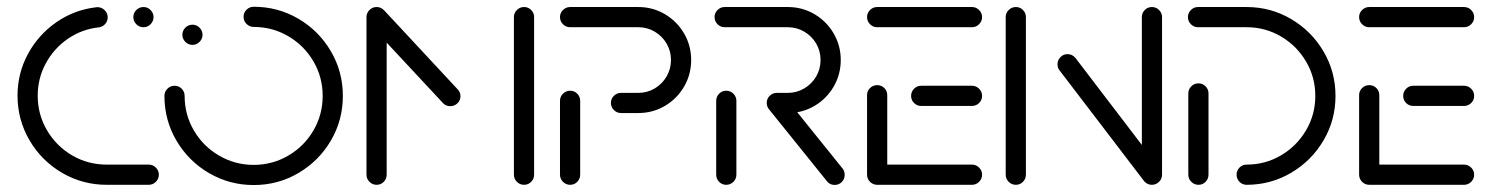

<svg xmlns="http://www.w3.org/2000/svg" viewBox="-20 -539 4351 560"><path d="M31.1 -260Q31.1 -325.2 61.5 -381.5Q91.9 -437.8 144.3 -474.1Q196.7 -510.4 260.4 -517.8L264.1 -518.1Q276.3 -518.1 285.2 -509.4Q294.1 -500.7 294.1 -488.5Q294.1 -477.4 287 -469.3Q280 -461.1 268.9 -459.3Q219.3 -454.1 178.3 -426.1Q137.4 -398.1 113.7 -354.4Q90 -310.7 90 -260Q90 -205.2 117 -159.1Q144.1 -113 190.2 -85.9Q236.3 -58.9 291.1 -58.9H413.7Q425.9 -58.9 434.6 -50.2Q443.3 -41.5 443.3 -29.6Q443.3 -17.4 434.6 -8.7Q425.9 0 413.7 0H291.1Q220.7 0 160.9 -35Q101.1 -70 66.1 -129.8Q31.1 -189.6 31.1 -260ZM368.9 -489.3Q368.9 -501.1 377.6 -509.8Q386.3 -518.5 398.5 -518.5Q410.4 -518.5 419.1 -509.8Q427.8 -501.1 427.8 -489.3Q427.8 -477 419.1 -468.3Q410.4 -459.6 398.5 -459.6Q386.3 -459.6 377.6 -468.3Q368.9 -477 368.9 -489.3Z M511.9 -437.4Q511.9 -449.6 520.6 -458.3Q529.3 -467 541.5 -467Q553.3 -467 562 -458.3Q570.7 -449.6 570.7 -437.4Q570.7 -425.6 562 -416.9Q553.3 -408.1 541.5 -408.1Q529.3 -408.1 520.6 -416.9Q511.9 -425.6 511.9 -437.4ZM690.4 -490Q690.4 -502.2 699.1 -510.7Q707.8 -519.3 720 -519.3Q790.7 -519.3 850.4 -484.3Q910 -449.3 945 -389.6Q980 -330 980 -259.3Q980 -188.5 945 -128.9Q910 -69.3 850.4 -34.3Q790.7 0.7 720 0.7Q649.3 0.7 589.4 -34.3Q529.6 -69.3 494.6 -128.9Q459.6 -188.5 459.6 -259.3Q459.6 -271.5 468.3 -280.2Q477 -288.9 489.3 -288.9Q501.5 -288.9 510 -280.2Q518.5 -271.5 518.5 -259.3Q518.5 -204.4 545.6 -158.3Q572.6 -112.2 618.9 -85.2Q665.2 -58.1 720 -58.1Q774.8 -58.1 820.9 -85.2Q867 -112.2 894.1 -158.3Q921.1 -204.4 921.1 -259.3Q921.1 -314.1 894.1 -360.2Q867 -406.3 820.9 -433.3Q774.8 -460.4 720 -460.4Q707.8 -460.4 699.1 -469.1Q690.4 -477.8 690.4 -490Z M1078.5 -518.5Q1090.7 -518.5 1099.3 -509.8Q1107.8 -501.1 1107.8 -489.3V-29.6Q1107.8 -17.4 1099.3 -8.7Q1090.7 0 1078.5 0Q1066.3 0 1057.6 -8.7Q1048.9 -17.4 1048.9 -29.6V-489.3Q1048.9 -501.1 1057.6 -509.8Q1066.3 -518.5 1078.5 -518.5ZM1323 -258.5Q1323 -246.3 1314.3 -237.8Q1305.6 -229.3 1293.3 -229.3Q1280 -229.3 1271.9 -238.5L1059.3 -466.7Q1051.1 -474.8 1051.1 -487Q1051.1 -498.9 1059.8 -507.6Q1068.5 -516.3 1080.7 -516.3Q1093 -516.3 1102.2 -507L1314.8 -278.5Q1323 -270.4 1323 -258.5ZM1508.5 -518.5Q1520.7 -518.5 1529.3 -509.8Q1537.8 -501.1 1537.8 -489.3V-29.6Q1537.8 -17.4 1529.3 -8.7Q1520.7 0 1508.5 0Q1496.3 0 1487.6 -8.7Q1478.9 -17.4 1478.9 -29.6V-489.3Q1478.9 -501.1 1487.6 -509.8Q1496.3 -518.5 1508.5 -518.5Z M1643 0Q1630.7 0 1622 -8.7Q1613.3 -17.4 1613.3 -29.6V-244.8Q1613.3 -257 1622 -265.7Q1630.7 -274.4 1643 -274.4Q1655.2 -274.4 1663.7 -265.7Q1672.2 -257 1672.2 -244.8V-29.6Q1672.2 -17.4 1663.7 -8.7Q1655.2 0 1643 0ZM1761.9 -238.9Q1761.9 -251.1 1770.6 -259.6Q1779.3 -268.1 1791.5 -268.1H1841.9Q1867.8 -268.1 1889.6 -281.1Q1911.5 -294.1 1924.3 -316.1Q1937 -338.1 1937 -364.1Q1937 -390 1924.3 -411.9Q1911.5 -433.7 1889.6 -446.7Q1867.8 -459.6 1841.9 -459.6H1643Q1630.7 -459.6 1622 -468.3Q1613.3 -477 1613.3 -489.3Q1613.3 -501.1 1622 -509.8Q1630.7 -518.5 1643 -518.5H1841.9Q1883.7 -518.5 1919.1 -497.8Q1954.4 -477 1975.2 -441.5Q1995.9 -405.9 1995.9 -364.1Q1995.9 -321.9 1975.2 -286.3Q1954.4 -250.7 1919.1 -230Q1883.7 -209.3 1841.9 -209.3H1791.5Q1779.3 -209.3 1770.6 -218Q1761.9 -226.7 1761.9 -238.9Z M2098.1 0Q2085.9 0 2077.4 -8.7Q2068.9 -17.4 2068.9 -29.6V-244.8Q2068.9 -257 2077.4 -265.7Q2085.9 -274.4 2098.1 -274.4Q2110.4 -274.4 2119.1 -265.7Q2127.8 -257 2127.8 -244.8V-29.6Q2127.8 -17.4 2119.1 -8.7Q2110.4 0 2098.1 0ZM2443.7 -28.9Q2443.7 -16.7 2435.2 -8.1Q2426.7 0.4 2414.4 0.4Q2400.7 0.4 2392.6 -9.6L2223.7 -219.3Q2216.3 -227.8 2216.3 -238.5Q2216.3 -250.7 2225 -259.4Q2233.7 -268.1 2245.9 -268.1Q2252.6 -268.1 2258.3 -265.4Q2264.1 -262.6 2268.1 -257.8L2436.7 -48.5Q2443.7 -40.4 2443.7 -28.9ZM2216.3 -238.9Q2216.3 -251.1 2225 -259.6Q2233.7 -268.1 2245.9 -268.1H2277.8Q2303.7 -268.1 2325.7 -281.1Q2347.8 -294.1 2360.6 -316.1Q2373.3 -338.1 2373.3 -364.1Q2373.3 -390 2360.6 -411.9Q2347.8 -433.7 2325.7 -446.7Q2303.7 -459.6 2277.8 -459.6H2093.7Q2081.5 -459.6 2072.8 -468.3Q2064.1 -477 2064.1 -489.3Q2064.1 -501.1 2072.8 -509.8Q2081.5 -518.5 2093.7 -518.5H2277.8Q2320 -518.5 2355.4 -497.8Q2390.7 -477 2411.5 -441.5Q2432.2 -405.9 2432.2 -364.1Q2432.2 -321.9 2411.5 -286.3Q2390.7 -250.7 2355.4 -230Q2320 -209.3 2277.8 -209.3H2245.9Q2233.7 -209.3 2225 -218Q2216.3 -226.7 2216.3 -238.9Z M2508.9 -28.5V-261.5Q2508.9 -273.7 2517.6 -282.2Q2526.3 -290.7 2538.5 -290.7Q2550.7 -290.7 2559.3 -282.2Q2567.8 -273.7 2567.8 -261.5V-28.5ZM2844.4 -29.6Q2844.4 -17.4 2835.7 -8.7Q2827 0 2814.8 0H2538.5Q2526.3 0 2517.6 -8.7Q2508.9 -17.4 2508.9 -29.6Q2508.9 -41.5 2517.6 -50.2Q2526.3 -58.9 2538.5 -58.9H2814.8Q2827 -58.9 2835.7 -50.2Q2844.4 -41.5 2844.4 -29.6ZM2637.4 -259.3Q2637.4 -271.5 2646.1 -280.2Q2654.8 -288.9 2666.7 -288.9H2814.8Q2827 -288.9 2835.7 -280.2Q2844.4 -271.5 2844.4 -259.3Q2844.4 -247 2835.7 -238.5Q2827 -230 2814.8 -230H2666.7Q2654.8 -230 2646.1 -238.5Q2637.4 -247 2637.4 -259.3ZM2508.9 -489.3Q2508.9 -501.1 2517.6 -509.8Q2526.3 -518.5 2538.5 -518.5H2814.8Q2827 -518.5 2835.7 -509.8Q2844.4 -501.1 2844.4 -489.3Q2844.4 -477 2835.7 -468.3Q2827 -459.6 2814.8 -459.6H2538.5Q2526.3 -459.6 2517.6 -468.3Q2508.9 -477 2508.9 -489.3Z M2943 0Q2930.7 0 2922 -8.7Q2913.3 -17.4 2913.3 -29.6V-489.3Q2913.3 -501.1 2922 -509.8Q2930.7 -518.5 2943 -518.5Q2955.2 -518.5 2963.7 -509.8Q2972.2 -501.1 2972.2 -489.3V-29.6Q2972.2 -17.4 2963.7 -8.7Q2955.2 0 2943 0ZM3064.4 -351.9Q3064.4 -363.7 3073 -372.4Q3081.5 -381.1 3093.7 -381.1Q3107.4 -381.1 3116.7 -370L3364.1 -45.9L3318.1 -9.3L3070.7 -333.3Q3064.4 -340.7 3064.4 -351.9ZM3339.6 0Q3327.4 0 3318.9 -8.7Q3310.4 -17.4 3310.4 -29.6V-489.3Q3310.4 -501.1 3318.9 -509.8Q3327.4 -518.5 3339.6 -518.5Q3351.9 -518.5 3360.6 -509.8Q3369.3 -501.1 3369.3 -489.3V-29.6Q3369.3 -17.4 3360.6 -8.7Q3351.9 0 3339.6 0Z M3475.6 -295.9Q3487.8 -295.9 3496.3 -287.2Q3504.8 -278.5 3504.8 -266.3V-29.6Q3504.8 -17.4 3496.3 -8.7Q3487.8 0 3475.6 0Q3463.3 0 3454.6 -8.7Q3445.9 -17.4 3445.9 -29.6V-266.3Q3445.9 -278.5 3454.6 -287.2Q3463.3 -295.9 3475.6 -295.9ZM3586.7 -29.6Q3586.7 -41.5 3595.2 -50.2Q3603.7 -58.9 3615.9 -58.9Q3670.4 -58.9 3716.3 -85.9Q3762.2 -113 3789.3 -158.9Q3816.3 -204.8 3816.3 -259.3Q3816.3 -313.7 3789.3 -359.6Q3762.2 -405.6 3716.3 -432.6Q3670.4 -459.6 3615.9 -459.6H3474.4Q3462.2 -459.6 3453.5 -468.3Q3444.8 -477 3444.8 -489.3Q3444.8 -501.1 3453.5 -509.8Q3462.2 -518.5 3474.4 -518.5H3615.9Q3686.3 -518.5 3745.7 -483.5Q3805.2 -448.5 3840.2 -389.1Q3875.2 -329.6 3875.2 -259.3Q3875.2 -188.9 3840.2 -129.4Q3805.2 -70 3745.7 -35Q3686.3 0 3615.9 0Q3603.7 0 3595.2 -8.7Q3586.7 -17.4 3586.7 -29.6Z M3944.1 -28.5V-261.5Q3944.1 -273.7 3952.8 -282.2Q3961.5 -290.7 3973.7 -290.7Q3985.9 -290.7 3994.4 -282.2Q4003 -273.7 4003 -261.5V-28.5ZM4279.6 -29.6Q4279.6 -17.4 4270.9 -8.7Q4262.2 0 4250 0H3973.7Q3961.5 0 3952.8 -8.7Q3944.1 -17.4 3944.1 -29.6Q3944.1 -41.5 3952.8 -50.2Q3961.5 -58.9 3973.7 -58.9H4250Q4262.2 -58.9 4270.9 -50.2Q4279.6 -41.5 4279.6 -29.6ZM4072.6 -259.3Q4072.6 -271.5 4081.3 -280.2Q4090 -288.9 4101.9 -288.9H4250Q4262.2 -288.9 4270.9 -280.2Q4279.6 -271.5 4279.6 -259.3Q4279.6 -247 4270.9 -238.5Q4262.2 -230 4250 -230H4101.9Q4090 -230 4081.3 -238.5Q4072.6 -247 4072.6 -259.3ZM3944.1 -489.3Q3944.1 -501.1 3952.8 -509.8Q3961.5 -518.5 3973.7 -518.5H4250Q4262.2 -518.5 4270.9 -509.8Q4279.6 -501.1 4279.6 -489.3Q4279.6 -477 4270.9 -468.3Q4262.2 -459.6 4250 -459.6H3973.7Q3961.5 -459.6 3952.8 -468.3Q3944.1 -477 3944.1 -489.3Z"/></svg>

Font: 26F Galaxy Hebrew Medium
Style: Regular
Weight: 500
Designer: C₂₉H₂₅N₃O₅
Version: Version 1.000